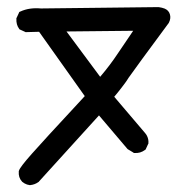

<svg xmlns="http://www.w3.org/2000/svg" viewBox="-20 -456 540 554"><path d="M65.4 78.1Q61.5 77.6 57.9 76.4Q54.2 75.2 50.8 73.2Q47.4 71.3 44.4 68.8L43.9 68.4L43.5 67.9Q32.7 56.2 34.2 38.6V37.6L34.7 36.6Q37.1 26.9 71.8 -12.2Q106.4 -51.3 201.2 -153.3Q216.8 -169.9 224.6 -178.7L92.8 -364.3L55.7 -363.3H53.7L51.8 -364.3L39.1 -370.1L36.6 -371.1L35.2 -373Q26.4 -384.8 27.3 -401.9V-403.8L28.3 -405.3L34.2 -418L35.6 -421.4L39.1 -422.9Q64.5 -434.6 98.1 -431.6L436.5 -435.5H437H437.5Q447.8 -434.1 455.1 -431.2Q466.8 -426.3 470.2 -414.8Q473.6 -403.3 467.8 -391.6L467.3 -390.6L466.8 -389.6Q372.1 -261.7 350.6 -231Q346.2 -223.6 341.1 -216.8Q335.9 -210 330.8 -203.1Q325.7 -196.3 320.3 -189.7Q314.9 -183.1 309.6 -176.8L398.9 -71.8Q402.3 -67.9 404.5 -63.2Q406.7 -58.6 407.7 -53.5Q408.7 -48.3 408.2 -43V-41.5L407.2 -40L401.4 -27.3L400.4 -24.9L398.4 -23.4Q384.8 -13.2 368.2 -14.6H366.2L364.3 -16.1L349.6 -24.9L348.1 -25.9L347.2 -26.9L265.6 -123L92.3 67.9L91.8 68.8L90.8 69.3Q80.6 76.7 67.4 78.1H66.4ZM269 -234.4Q297.4 -267.6 320.3 -302.2Q342.3 -334.5 364.3 -367.2L171.9 -365.2Z"/></svg>

Font: NaikaiFont
Style: Bold
Weight: 700
Version: Version 1.89